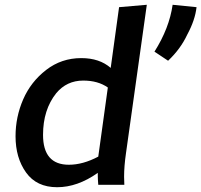

<svg xmlns="http://www.w3.org/2000/svg" viewBox="-20 -773 842 803"><path d="M219 10Q304 10 389 -50V-37Q389 -24 391 0H500L499 -34Q499 -78 507 -133L594 -753L478 -743L443 -489Q396 -530 320 -530Q237 -530 173 -480.5Q109 -431 77 -357.5Q45 -284 45 -203Q45 -113 89 -51.5Q133 10 219 10ZM268 -84Q160 -84 160 -209Q160 -314 215 -383Q259 -436 328 -436Q390 -436 431 -407L391 -118Q327 -84 268 -84ZM683 -519Q735 -568 763 -628Q796 -689 802 -743L702 -753Q688 -655 626 -557Z"/></svg>

Font: Brisa Sans Medium
Style: Italic
Weight: 600
Italic angle: -8°
Designer: Dalton Maag Ltd
Foundry: Dalton Maag Ltd
Version: Version 1.101;July 10, 2019;FontCreator 11.5.0.2425 64-bit